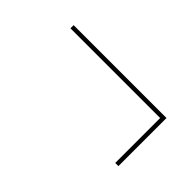

<svg xmlns="http://www.w3.org/2000/svg" viewBox="-24 -564 535 535"><g transform="rotate(45 243.0 -297.0)"><path d="M413.5 -203V-380H60V-392.5H426V-203Z"/></g></svg>

Font: Bodoni Moda 18pt
Style: Regular
Weight: 400
Designer: Owen Earl
Foundry: indestructible type
Version: Version 2.005